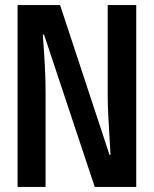

<svg xmlns="http://www.w3.org/2000/svg" viewBox="-20 -734 603 754"><path d="M49 0V-714H216L410 -126H414Q412 -163 409.5 -204.5Q407 -246 405 -285Q403 -324 403 -354V-714H515V0H352L153 -598H148Q153 -537 156 -477.5Q159 -418 159 -376V0Z"/></svg>

Font: Noto Sans Mono SemiCondensed SemiBold
Style: Regular
Weight: 600
Width: 4
Designer: Monotype Design Team
Foundry: Monotype Imaging Inc.
Version: Version 2.014; ttfautohint (v1.8.4.7-5d5b)